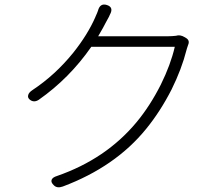

<svg xmlns="http://www.w3.org/2000/svg" viewBox="-20 -797 920 837"><path d="M215 11Q201 -2 205 -13Q209 -24 229 -30Q442 -104 575 -264Q634 -335 681 -428Q724 -515 742 -593H560H378Q283 -456 149 -362Q129 -349 112 -361Q99 -370 103 -383Q106 -394 121 -404Q221 -470 300 -568Q362 -646 395 -721Q396 -722 397 -726Q404 -741 407 -750Q416 -785 446.5 -775Q477 -765 459 -733Q457 -730 455 -724Q447 -708 443 -702Q431 -678 408 -639H714Q729 -639 747 -641Q765 -647 785 -635L790 -632Q809 -621 800 -601Q798 -596 795 -586Q794 -581 793 -579Q772 -496 728 -407Q679 -311 617 -235Q483 -70 254 16Q229 25 215 11Z"/></svg>

Font: GenSenRounded TW L
Style: Regular
Weight: 300
Version: Version 1.501;PS 1;hotconv 16.6.51;makeotf.lib2.5.65220